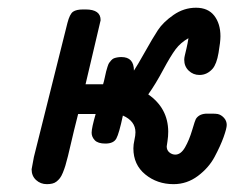

<svg xmlns="http://www.w3.org/2000/svg" viewBox="-20 -468 601 492"><path d="M61 -34.2Q61 -36.1 66.9 -65.9L152.8 -409.2Q158.7 -432.1 167.2 -438Q175.8 -443.8 192.9 -443.8H199.2Q238.3 -443.8 237.8 -416L199.2 -252H244.1Q246.1 -257.8 248.5 -269.3Q251 -280.8 252 -284.9Q252.9 -289.1 255.4 -296.6Q257.8 -304.2 259.5 -306.6Q261.2 -309.1 264.6 -313Q268.1 -316.9 271.5 -318.4Q274.9 -319.8 280 -320.8Q285.2 -321.8 291 -321.8Q323.2 -321.8 323.2 -287.1Q332 -300.3 351.6 -335.2Q371.1 -370.1 384.5 -390.6Q397.9 -411.1 424.6 -429.7Q451.2 -448.2 482.2 -448.2Q513.2 -448.2 529.1 -427.7Q544.9 -407.2 544.9 -375Q544.9 -360.8 540 -332.5Q535.2 -304.2 524.9 -292Q510.7 -275.9 491.2 -275.9Q475.1 -275.9 463.6 -286.9Q452.1 -297.9 452.1 -314.9Q452.1 -319.8 453.6 -325.9Q455.1 -332 458 -344.5Q460.9 -356.9 462.9 -370.1Q442.9 -358.9 429.9 -341.6Q417 -324.2 397.9 -288.6Q378.9 -252.9 359.9 -226.1Q410.6 -190.9 411.1 -130.9Q411.1 -118.7 409.2 -106.4Q407.2 -94.2 407.2 -92.8Q407.2 -83 414.1 -77.4Q420.9 -71.8 429.2 -71.8Q443.4 -71.8 454.1 -90.3Q464.8 -108.9 472.4 -134.5Q480 -160.2 481.9 -163.1Q490.7 -177.2 512.2 -176.8H522.9Q532.7 -176.8 538.1 -175.8Q546.9 -173.8 554 -166Q561 -158.2 561 -147.9Q561 -139.2 553 -116.7Q544.9 -94.2 530 -66.2Q515.1 -38.1 487.1 -17.1Q459 3.9 424.8 3.9Q382.8 3.9 352.3 -21Q321.8 -45.9 321.8 -87.9Q321.8 -97.7 324.5 -109.4Q327.1 -121.1 327.1 -128.9Q327.1 -157.7 294.9 -171.9Q285.2 -126 278.1 -113Q271 -100.1 250 -100.1Q231 -100.1 222.9 -108.6Q214.8 -117.2 214.8 -127.9Q214.8 -140.1 225.1 -175.8H180.2Q175.3 -156.7 169.7 -133.8Q164.1 -110.8 161.1 -97.4Q158.2 -84 154.1 -67.9Q149.9 -51.8 147.5 -43.5Q145 -35.2 141.1 -25.6Q137.2 -16.1 133.5 -11.5Q129.9 -6.8 125 -2.9Q120.1 1 114 2.4Q107.9 3.9 100.1 3.9Q84 3.9 72.5 -6.6Q61 -17.1 61 -34.2Z"/></svg>

Font: CMU Typewriter Text
Style: BoldItalic
Weight: 700
Italic angle: -14.04°
Version: Version 0.7.0